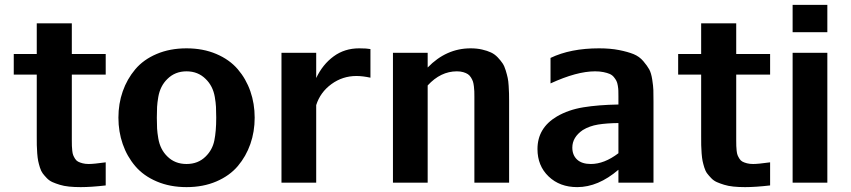

<svg xmlns="http://www.w3.org/2000/svg" viewBox="-20 -745 3469 783"><path d="M272.9 -171.9Q272.9 -157.7 273.2 -149.9Q273.4 -142.1 274.7 -130.4Q275.9 -118.7 278.6 -112.1Q281.2 -105.5 286.1 -97.7Q291 -89.8 298.3 -85.9Q305.7 -82 316.7 -79.1Q327.6 -76.2 341.8 -76.2Q362.3 -76.2 411.1 -83V11.2Q351.6 18.1 309.1 18.1Q283.2 18.1 261.7 15.9Q240.2 13.7 223.6 8.5Q207 3.4 193.8 -2.4Q180.7 -8.3 170.9 -18.6Q161.1 -28.8 154.3 -37.8Q147.5 -46.9 142.8 -61.8Q138.2 -76.7 135.7 -88.6Q133.3 -100.6 131.8 -119.6Q130.4 -138.7 130.1 -153.1Q129.9 -167.5 129.9 -189.9V-440.9H36.1V-524.9H129.9V-649.9H272.9V-524.9H411.1V-440.9H272.9Z M861.8 -265.1Q861.8 -292 860.8 -309.3Q859.9 -326.7 856 -349.4Q852.1 -372.1 842.8 -390.4Q833.5 -408.7 818.8 -422.9Q787.6 -454.1 740.7 -454.1Q693.8 -454.1 662.6 -422.9Q647.9 -408.7 638.7 -390.4Q629.4 -372.1 625.5 -349.4Q621.6 -326.7 620.6 -309.3Q619.6 -292 619.6 -265.1Q619.6 -238.3 620.6 -220.9Q621.6 -203.6 625.5 -180.7Q629.4 -157.7 638.7 -139.4Q647.9 -121.1 662.6 -106.9Q693.4 -76.2 740.7 -76.2Q788.1 -76.2 818.8 -106.9Q846.2 -133.8 854 -171.6Q861.8 -209.5 861.8 -265.1ZM740.7 -547.9Q808.1 -547.9 862.1 -524.9Q916 -502 949.7 -462.6Q983.4 -423.3 1001 -372.8Q1018.6 -322.3 1018.6 -265.1Q1018.6 -208 1001 -157.7Q983.4 -107.4 950 -67.9Q916.5 -28.3 862.5 -5.1Q808.6 18.1 740.7 18.1Q673.3 18.1 619.4 -4.9Q565.4 -27.8 531.7 -67.4Q498 -106.9 480.5 -157.5Q462.9 -208 462.9 -265.1Q462.9 -322.3 480.5 -372.3Q498 -422.4 531.5 -462.2Q564.9 -502 618.9 -524.9Q672.9 -547.9 740.7 -547.9Z M1490.7 -428.2Q1459 -435.1 1433.6 -435.1Q1377 -435.1 1331.5 -401.9Q1286.1 -368.7 1269.5 -316.4V0H1127.9V-529.8H1269.5V-426.8Q1295.9 -482.4 1340.6 -515.1Q1385.3 -547.9 1444.8 -547.9Q1475.6 -547.9 1490.7 -544.9Z M1914.6 -351.1Q1914.6 -364.7 1914.3 -372.6Q1914.1 -380.4 1912.6 -392.8Q1911.1 -405.3 1908.7 -412.6Q1906.2 -419.9 1900.9 -428.7Q1895.5 -437.5 1888.2 -442.4Q1880.9 -447.3 1869.4 -450.7Q1857.9 -454.1 1843.3 -454.1Q1776.9 -454.1 1724.1 -396.5V0H1582.5V-529.8H1724.1V-469.7Q1799.8 -547.9 1899.4 -547.9Q1924.8 -547.9 1946 -543Q1967.3 -538.1 1982.4 -531Q1997.6 -523.9 2009.8 -511Q2022 -498 2029.5 -486.8Q2037.1 -475.6 2042.5 -457.5Q2047.9 -439.5 2050.5 -427.2Q2053.2 -415 2054.4 -394.5Q2055.7 -374 2055.9 -363.5Q2056.2 -353 2056.2 -333.5Q2056.2 -330.1 2056.2 -328.1V0H1914.6Z M2422.9 -547.9Q2469.2 -547.9 2504.9 -540.8Q2540.5 -533.7 2564 -524.2Q2587.4 -514.6 2603.5 -495.6Q2619.6 -476.6 2627.7 -461.9Q2635.7 -447.3 2639.9 -420.4Q2644 -393.6 2644.5 -377.9Q2645 -362.3 2645 -332V0H2502V-52.7Q2419.4 18.1 2334 18.1Q2262.7 18.1 2217.3 -25.4Q2171.9 -68.8 2171.9 -137.2Q2171.9 -223.1 2251 -270Q2297.9 -297.4 2358.9 -307.4Q2419.9 -317.4 2502 -318.8V-353Q2502 -367.2 2501.7 -375.5Q2501.5 -383.8 2499.5 -395.8Q2497.6 -407.7 2493.9 -415Q2490.2 -422.4 2483.4 -430.7Q2476.6 -439 2466.6 -443.4Q2456.5 -447.8 2441.4 -450.9Q2426.3 -454.1 2406.7 -454.1Q2332 -454.1 2225.1 -404.8V-508.8Q2306.6 -547.9 2422.9 -547.9ZM2502 -120.1V-243.2Q2454.1 -242.7 2419.2 -237.1Q2384.3 -231.4 2356.9 -214.8Q2314 -185.5 2314 -143.1Q2314 -112.3 2333.5 -94.2Q2353 -76.2 2389.6 -76.2Q2444.3 -76.2 2502 -120.1Z M2982.4 -171.9Q2982.4 -157.7 2982.7 -149.9Q2982.9 -142.1 2984.1 -130.4Q2985.4 -118.7 2988 -112.1Q2990.7 -105.5 2995.6 -97.7Q3000.5 -89.8 3007.8 -85.9Q3015.1 -82 3026.1 -79.1Q3037.1 -76.2 3051.3 -76.2Q3071.8 -76.2 3120.6 -83V11.2Q3061 18.1 3018.6 18.1Q2992.7 18.1 2971.2 15.9Q2949.7 13.7 2933.1 8.5Q2916.5 3.4 2903.3 -2.4Q2890.1 -8.3 2880.4 -18.6Q2870.6 -28.8 2863.8 -37.8Q2856.9 -46.9 2852.3 -61.8Q2847.7 -76.7 2845.2 -88.6Q2842.8 -100.6 2841.3 -119.6Q2839.8 -138.7 2839.6 -153.1Q2839.4 -167.5 2839.4 -189.9V-440.9H2745.6V-524.9H2839.4V-649.9H2982.4V-524.9H3120.6V-440.9H2982.4Z M3354 -613.8H3212.4V-725.1H3354ZM3354 0H3212.4V-529.8H3354Z"/></svg>

Font: Aurulent Sans
Style: Bold
Weight: 700
Version: Version 2007.05.04